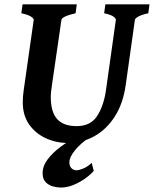

<svg xmlns="http://www.w3.org/2000/svg" viewBox="-20 -635 700 873"><path d="M659.7 -615.2 654.3 -574.7Q623.5 -567.9 608.9 -559.6Q594.2 -551.3 593.3 -544.4L551.8 -250Q540 -164.6 502.2 -105.5Q464.4 -46.4 408.9 -15.6Q353.5 15.1 289.1 15.1Q235.8 15.1 188.7 -6.3Q141.6 -27.8 112.5 -69.1Q83.5 -110.4 83.5 -169.9Q83.5 -196.3 87.9 -226.1L133.3 -544.4Q134.3 -550.3 121.6 -559.1Q108.9 -567.9 77.1 -574.7L82.5 -615.2H329.1L323.7 -574.7Q261.7 -560.5 259.3 -544.4L216.3 -249Q214.4 -234.9 212.6 -220.7Q210.9 -206.5 210.9 -193.8Q210.9 -126 239.7 -93.8Q268.6 -61.5 328.6 -61.5Q392.6 -61.5 422.6 -108.9Q452.6 -156.2 462.4 -229L506.8 -544.4Q507.8 -550.3 496.6 -559.1Q485.4 -567.9 453.6 -574.7L459 -615.2ZM406.2 142.1Q391.1 159.7 366.7 177Q342.3 194.3 313.5 206.1Q284.7 217.8 256.3 217.8Q241.2 217.8 221.9 212.9Q202.6 208 188.2 193.8Q173.8 179.7 173.8 152.3Q173.8 119.6 197 89.1Q220.2 58.6 255.6 32.5Q291 6.3 327.1 -12.2L385.7 -9.3Q345.7 17.6 320.6 48.6Q295.4 79.6 295.4 103.5Q295.4 120.1 304.7 129.6Q314 139.2 328.1 139.2Q338.9 139.2 357.9 131.6Q377 124 397 105.5Z"/></svg>

Font: Gentium Book Plus
Style: Bold Italic
Weight: 700
Italic angle: -8°
Designer: Victor Gaultney, Annie Olsen, Iska Routamaa, Becca Hirsbrunner
Foundry: SIL International
Version: Version 6.101